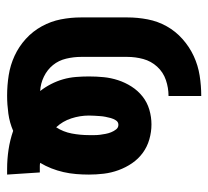

<svg xmlns="http://www.w3.org/2000/svg" viewBox="-43 -535 586 540"><g transform="rotate(90 250.0 -265.0)"><path d="M455 8Q428 8 401 4Q374 0 348 -9Q325 1 299.5 4.5Q274 8 249 8Q220 8 191.5 3.5Q163 -1 137 -13Q111 -25 89.5 -44.5Q68 -64 54 -89.5Q40 -115 34.5 -143Q29 -171 29 -200V-330Q29 -359 34.5 -387.5Q40 -416 54 -441Q68 -466 90 -485.5Q112 -505 138 -517Q164 -529 192.5 -533.5Q221 -538 250 -538V-446Q227 -446 205 -438.5Q183 -431 167.5 -414Q152 -397 146 -375Q140 -353 140 -330V-200Q140 -179 145 -158Q150 -137 163 -121Q176 -105 195.5 -95.5Q215 -86 236 -85Q236 -85 236 -85Q236 -85 236 -85Q225 -99 216.5 -115.5Q208 -132 203 -149.5Q198 -167 196.5 -185.5Q195 -204 195 -222Q195 -243 197 -263.5Q199 -284 205.5 -304Q212 -324 223.5 -342Q235 -360 251.5 -373Q268 -386 288.5 -392Q309 -398 330 -398Q351 -398 372 -392Q393 -386 410 -373.5Q427 -361 439 -343.5Q451 -326 458.5 -305.5Q466 -285 468.5 -264Q471 -243 471 -222Q471 -204 469.5 -186Q468 -168 464 -150.5Q460 -133 453.5 -116.5Q447 -100 438 -85Q442 -84 447 -84Q452 -84 456 -84Q458 -84 460.5 -84Q463 -84 465 -84L471 8Q467 8 463 8Q459 8 455 8ZM338 -130Q351 -150 355.5 -174Q360 -198 360 -222Q360 -230 360 -238Q360 -246 359 -253.5Q358 -261 356.5 -269Q355 -277 352 -284.5Q349 -292 344 -298.5Q339 -305 331 -305Q323 -305 318.5 -298Q314 -291 312 -283.5Q310 -276 308.5 -268.5Q307 -261 306.5 -253Q306 -245 305.5 -237.5Q305 -230 305 -222Q305 -197 313 -172.5Q321 -148 338 -130Z"/></g></svg>

Font: Iosevka Slab Heavy
Style: Regular
Weight: 900
Monospace: yes
Designer: Belleve Invis
Foundry: Belleve Invis
Version: Version 11.1.0; ttfautohint (v1.8.3)